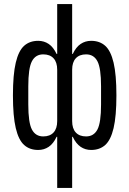

<svg xmlns="http://www.w3.org/2000/svg" viewBox="-20 -730 640 950"><path d="M263 -131V-385Q263 -422 245 -441.5Q227 -461 194 -461Q156 -461 138 -427Q120 -393 120 -303V-213Q120 -123 138 -89Q156 -55 194 -55Q227 -55 245 -74.5Q263 -94 263 -131ZM263 -53H260Q244 -19 221 -3.5Q198 12 169 12Q127 12 99.5 -12.5Q72 -37 58 -96Q44 -155 44 -258Q44 -361 58 -420Q72 -479 99.5 -503.5Q127 -528 169 -528Q198 -528 221 -512.5Q244 -497 260 -463H263V-710H337V-463H340Q356 -497 379 -512.5Q402 -528 431 -528Q473 -528 500.5 -503.5Q528 -479 542 -420Q556 -361 556 -258Q556 -155 542 -96Q528 -37 500.5 -12.5Q473 12 431 12Q402 12 379 -3.5Q356 -19 340 -53H337V200H263ZM480 -213V-303Q480 -393 462 -427Q444 -461 406 -461Q373 -461 355 -441.5Q337 -422 337 -385V-131Q337 -94 355 -74.5Q373 -55 406 -55Q444 -55 462 -89Q480 -123 480 -213Z"/></svg>

Font: iA Writer Mono V
Style: Regular
Weight: 400
Designer: Mike Abbink, Paul van der Laan, Pieter van Rosmalen
Foundry: Bold Monday
Version: Version 2.000